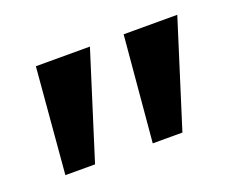

<svg xmlns="http://www.w3.org/2000/svg" viewBox="-57 -792 548 444"><g transform="rotate(-20 217.0 -570.0)"><path d="M254 -440 277 -700H409L327 -440ZM39 -440 61 -700H194L112 -440Z"/></g></svg>

Font: Readex Pro Medium
Style: Regular
Weight: 500
Designer: Bonnie Shaver-Troup, Thomas Jockin
Foundry: Lexend
Version: Version 1.204